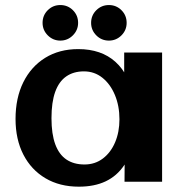

<svg xmlns="http://www.w3.org/2000/svg" viewBox="-20 -710 707 750"><path d="M288.1 19.2Q213.2 19.2 157.6 -13.7Q101.9 -46.6 71.3 -106.1Q40.7 -165.6 40.7 -245.4Q40.7 -327.3 71.1 -388.8Q101.6 -450.2 156.7 -484.2Q211.8 -518.2 285.7 -518.2Q375.5 -518.2 430.8 -468.5Q486.1 -418.8 504.4 -321.3L465.1 -291.1V-504.7H613.2V0H466.4L467.9 -205.4L506.8 -170.9Q493.6 -106.8 465.1 -64.6Q436.6 -22.4 392.6 -1.6Q348.7 19.2 288.1 19.2ZM309.9 -67.5Q351.2 -67.5 382 -90.9Q412.8 -114.3 429.7 -154.3Q446.6 -194.3 446.6 -243.9Q446.6 -296.4 428.9 -338.8Q411.3 -381.2 380.1 -406.2Q348.9 -431.2 307.8 -431.2Q267.2 -431.2 238.7 -411.4Q210.2 -391.6 195.6 -351.1Q181.1 -310.6 181.1 -248.3Q181.1 -186.4 195.9 -146.3Q210.7 -106.2 239.5 -86.8Q268.3 -67.5 309.9 -67.5ZM405.5 -551.4Q376.6 -551.4 356.3 -571.7Q335.9 -592.1 335.9 -620.8Q335.9 -649.9 356.2 -670.1Q376.6 -690.3 405.5 -690.3Q434.2 -690.3 454.5 -670.1Q474.7 -649.9 474.7 -620.8Q474.7 -592.1 454.3 -571.7Q433.8 -551.4 405.5 -551.4ZM215.6 -551.4Q187.3 -551.4 166.8 -571.7Q146.3 -592.1 146.3 -620.8Q146.3 -649.9 166.5 -670.1Q186.8 -690.3 215.6 -690.3Q244.6 -690.3 264.9 -670.1Q285.1 -649.9 285.1 -620.8Q285.1 -592.4 264.7 -571.9Q244.2 -551.4 215.6 -551.4Z"/></svg>

Font: Russolo 10pt ExtraLight
Style: Regular
Weight: 200
Designer: Micah Stupak-Hahn
Version: Version 1.000